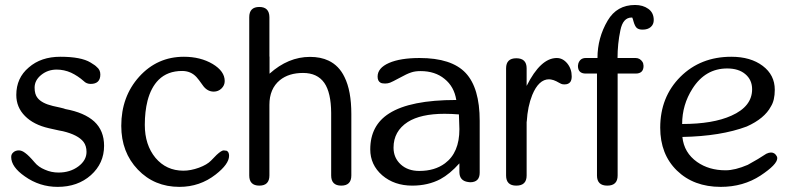

<svg xmlns="http://www.w3.org/2000/svg" viewBox="-20 -728 3096 753"><path d="M349.6 -251.5Q388.2 -215.8 388.2 -156.2Q388.2 -87.4 336.4 -41Q284.7 4.9 206.1 4.9Q135.3 4.9 77.6 -36.1Q23.9 -73.2 23.9 -112.3Q23.9 -123.5 32.2 -130.4Q40.5 -138.2 54.2 -138.2Q65.9 -138.2 79.1 -127.9Q92.8 -118.2 115.7 -91.3Q130.9 -72.8 156.2 -62.5Q181.2 -51.3 209.5 -51.3Q254.9 -51.3 287.1 -75.2Q319.3 -99.1 319.3 -132.3Q319.3 -155.8 307.6 -171.4Q286.1 -199.2 226.6 -213.4Q223.1 -214.4 211.4 -216.3Q200.2 -218.3 171.9 -225.1Q111.8 -238.8 78.1 -272.9Q43.9 -307.1 43.9 -355.5Q43.9 -422.4 92.8 -463.4Q140.6 -505.4 216.8 -505.4Q297.9 -505.4 335 -482.9Q354.5 -471.2 358.9 -465.8Q373.5 -454.6 373.5 -436Q373.5 -398.9 335.4 -398.9Q319.3 -398.9 308.1 -410.2Q285.6 -430.2 258.8 -442.9Q231.4 -455.1 202.1 -455.1Q167.5 -455.1 141.6 -434.1Q115.7 -413.1 115.7 -384.3Q115.7 -357.9 127.4 -343.8Q144 -322.8 187 -312.5Q204.6 -308.6 215.3 -306.2Q232.9 -302.2 236.3 -300.3Q311 -286.6 349.6 -251.5Z M825.7 -43.5Q763.7 4.9 683.6 4.9Q585.4 4.9 520.5 -63Q455.6 -130.9 455.6 -234.4Q455.6 -349.1 525.9 -427.2Q596.7 -505.4 701.2 -505.4Q766.1 -505.4 814 -477.1Q861.3 -448.7 861.3 -410.2Q861.3 -393.1 848.6 -380.9Q835.9 -368.7 818.4 -368.7Q794.9 -368.7 778.3 -389.2Q757.3 -418.9 750.5 -425.8Q728.5 -449.7 694.3 -449.7Q637.2 -449.7 602.1 -415Q572.3 -385.3 558.6 -333Q547.9 -290.5 547.9 -238.3Q547.9 -159.7 589.8 -108.9Q632.3 -58.6 699.2 -58.6Q728 -58.6 760.3 -70.3Q792 -82 807.6 -98.1Q817.4 -108.4 829.6 -120.6Q848.6 -138.2 857.4 -138.2L869.1 -136.7Q878.4 -131.8 878.4 -117.2Q878.4 -84.5 825.7 -43.5Z M1357.9 -40Q1357.9 0 1318.4 0Q1278.8 0 1278.8 -40V-285.2Q1278.3 -364.7 1252 -402.8Q1224.6 -441.9 1168.5 -441.9Q1112.3 -441.9 1077.6 -413.6Q1036.6 -379.9 1036.6 -316.9V-40Q1036.6 0 997.1 0Q957.5 0 957.5 -40V-660.6Q957.5 -700.7 997.1 -700.7Q1036.1 -700.7 1036.6 -660.6V-505.9L1037.1 -506.3V-439Q1110.4 -504.9 1195.8 -504.9Q1237.8 -504.9 1268.6 -490.2Q1309.6 -470.7 1331.1 -425.8Q1357.9 -372.1 1357.9 -280.8Z M1725.1 -87.4Q1781.7 -129.4 1781.7 -221.2L1779.8 -279.3Q1750 -281.7 1723.6 -281.7Q1629.9 -281.7 1579.1 -249.5Q1523.4 -213.4 1523.4 -148.9Q1523.4 -108.9 1551.8 -83Q1579.6 -57.6 1624.5 -57.6Q1685.1 -57.6 1725.1 -87.4ZM1806.2 -441.9Q1861.3 -383.3 1861.3 -253.9V-50.8Q1861.3 -13.2 1823.7 -13.2L1815.4 -14.2Q1782.2 -19 1781.7 -52.7V-87.4Q1744.1 -45.4 1707 -25.4Q1658.7 0 1596.7 0Q1526.4 0 1479 -40.5Q1432.1 -81.5 1432.1 -142.1Q1432.1 -236.3 1506.3 -283.2Q1588.9 -335.9 1769.5 -335.9Q1761.2 -388.2 1723.6 -418.5Q1686.5 -449.2 1629.4 -449.2Q1607.4 -449.2 1592.3 -443.8Q1576.7 -439 1544.9 -421.4Q1518.6 -407.2 1509.8 -403.8Q1501 -400.4 1490.2 -400.4Q1478 -400.4 1472.2 -403.8Q1460.9 -410.2 1460.9 -427.7Q1460.9 -461.4 1505.4 -481Q1549.8 -500.5 1625.5 -500.5Q1751 -500.5 1806.2 -441.9Z M2204.6 -479.5Q2222.2 -458 2222.2 -428.2Q2222.2 -414.6 2216.8 -406.7Q2209.5 -397 2194.3 -397L2186.5 -397.5Q2182.1 -397.9 2171.9 -403.8Q2162.1 -409.7 2151.4 -413.6Q2140.1 -417 2133.3 -417Q2092.8 -417 2067.4 -355.5Q2049.3 -310.5 2045.9 -251.5L2045.4 -250.5V-39.6Q2045.4 0 2004.9 0Q1964.8 0 1964.8 -39.6V-460Q1964.8 -499.5 2004.9 -499.5Q2045.4 -499.5 2045.4 -460V-391.1Q2100.1 -500.5 2163.6 -500.5Q2187 -500.5 2204.6 -479.5Z M2459.5 -659.2H2457Q2423.3 -659.2 2413.1 -609.4Q2401.9 -556.2 2401.9 -500.5H2473.1Q2489.7 -500.5 2500 -484.9Q2501.5 -482.4 2502.4 -479.5L2503.9 -469.7Q2503.9 -439.5 2473.1 -439.5H2402.3V-39.6Q2402.3 0 2361.8 0Q2321.3 0 2321.3 -39.6V-439.5H2277.3Q2246.6 -439.5 2246.6 -469.7L2248 -478.5Q2254.9 -500.5 2277.3 -500.5H2323.2Q2323.2 -579.6 2363.3 -647.5Q2399.4 -708.5 2470.7 -708.5Q2501.5 -708.5 2522.5 -693.4Q2543.9 -678.2 2543.9 -649.4Q2543.9 -632.3 2532.2 -622.1Q2520.5 -611.8 2500 -611.8Q2484.9 -611.8 2477.1 -618.7Q2469.7 -625.5 2464.4 -644.5Q2461.9 -654.8 2459.5 -659.2Z M2848.6 -274.4Q2929.7 -310.5 2929.7 -377.9Q2929.7 -414.6 2903.3 -437Q2877 -459.5 2832 -459.5Q2746.1 -459.5 2695.8 -380.4Q2655.3 -316.9 2655.3 -241.7Q2776.4 -241.7 2848.6 -274.4ZM2985.4 -125Q2995.6 -129.9 3003.9 -129.9Q3019 -129.9 3026.9 -114.3Q3028.3 -110.8 3028.3 -107.4Q3028.3 -83 2962.9 -39.6Q2895 4.9 2806.6 4.9Q2700.7 4.9 2634.8 -59.1Q2569.3 -123 2569.3 -227.1Q2569.3 -347.7 2648.4 -426.8Q2727.5 -505.4 2848.1 -505.4Q2923.8 -505.4 2971.2 -469.7Q3018.6 -434.1 3018.6 -376Q3018.6 -334.5 3003.4 -310.5Q2978.5 -263.2 2908.7 -231.9Q2807.1 -193.8 2656.2 -190.9Q2662.6 -128.9 2713.9 -92.8Q2760.3 -60.1 2825.7 -60.1Q2862.8 -60.1 2912.6 -81.5Q2955.6 -105 2985.4 -125Z"/></svg>

Font: inglobal
Style: Regular
Weight: 400
Designer: Andrey Kochetov, Denis Davydov, Evgeny Yurtaev
Foundry: inglobal
Version: Version 1.00 September 25, 2014, initial release